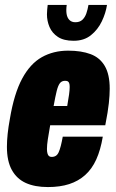

<svg xmlns="http://www.w3.org/2000/svg" viewBox="-20 -745 471 777"><path d="M174 12Q121 12 84.5 -4.5Q48 -21 28 -57Q8 -93 8 -151Q8 -175 11 -203.5Q14 -232 20 -264Q37 -366 69.5 -426.5Q102 -487 149 -513.5Q196 -540 256 -540Q309 -540 346.5 -526Q384 -512 404 -478Q424 -444 424 -386Q424 -361 420.5 -327.5Q417 -294 406 -238H183Q177 -204 173.5 -181Q170 -158 170 -142Q170 -132 172 -124.5Q174 -117 178 -113.5Q182 -110 189 -110Q199 -110 206 -114.5Q213 -119 217.5 -129Q222 -139 226 -154.5Q230 -170 234 -192H396Q387 -138 369.5 -99.5Q352 -61 324.5 -36.5Q297 -12 260 0Q223 12 174 12ZM197 -316H252Q257 -344 259.5 -362.5Q262 -381 262 -393Q262 -403 260 -408.5Q258 -414 254 -416Q250 -418 243 -418Q230 -418 222.5 -408.5Q215 -399 209.5 -377Q204 -355 197 -316ZM278 -580Q238 -580 214.5 -595.5Q191 -611 180.5 -635.5Q170 -660 170 -687Q170 -697 171 -706Q172 -715 173 -725H250Q247 -704 249.5 -688.5Q252 -673 261 -664Q270 -655 285 -655Q303 -655 313.5 -665Q324 -675 329.5 -691Q335 -707 338 -725H413Q408 -692 392 -658.5Q376 -625 348 -602.5Q320 -580 278 -580Z"/></svg>

Font: Archivo ExtraCondensed Black
Style: Italic
Weight: 900
Width: 2
Italic angle: -10°
Designer: Hector Gatti
Foundry: Omnibus-Type
Version: Version 2.001